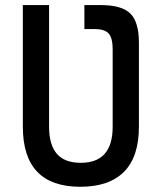

<svg xmlns="http://www.w3.org/2000/svg" viewBox="-20 -713 626 743"><path d="M306.6 -693.4H369.1Q451.2 -693.4 484.4 -660.6Q517.6 -627.9 517.6 -546.9V-222.7Q517.6 -106.4 460 -48.3Q402.3 9.8 291 9.8Q68.4 9.8 68.4 -222.7V-693.4H169.9V-222.7Q169.9 -153.3 199.7 -118.2Q229.5 -83 293 -83Q416 -83 416 -222.7V-522.5Q416 -565.9 400.4 -583.3Q384.8 -600.6 345.7 -600.6H306.6Z"/></svg>

Font: CaskaydiaMono NF
Style: Regular
Weight: 400
Designer: Aaron Bell
Foundry: Saja Typeworks
Version: Version 2111.001; ttfautohint (v1.8.4);Nerd Fonts 3.1.1